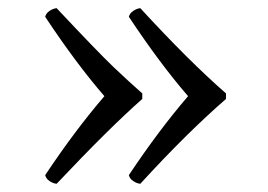

<svg xmlns="http://www.w3.org/2000/svg" viewBox="-20 -485 663 475"><path d="M91.8 -51.8Q166 -163.1 238.3 -247.1Q168.9 -327.1 91.8 -443.4Q93.8 -452.1 102.5 -458Q111.3 -463.9 120.1 -464.8Q222.7 -355.5 261.2 -318.8Q299.8 -282.2 332 -253.9V-240.2Q249 -167 120.1 -30.3Q111.3 -31.2 102.5 -37.1Q93.8 -43 91.8 -51.8ZM298.8 -51.8Q373 -163.1 445.3 -247.1Q376 -327.1 298.8 -443.4Q300.8 -452.1 309.6 -458Q318.4 -463.9 327.1 -464.8Q446.3 -335 539.1 -253.9V-240.2Q441.4 -155.3 327.1 -30.3Q318.4 -31.2 309.6 -37.1Q300.8 -43 298.8 -51.8Z"/></svg>

Font: GenEi LateMin P v2
Style: Medium
Weight: 500
Designer: o_tamon (Modified)
Foundry: o_tamon / Adobe Systems Incorporated / FONT 910 / Philipp H. Poll
Version: Version 2.1;Original Version 1.004